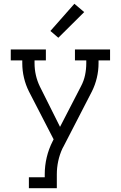

<svg xmlns="http://www.w3.org/2000/svg" viewBox="-20 -792 640 1017"><path d="M133 205V147H217V131Q217 86 227.5 41.5Q238 -3 259 -44L264 -54L133 -308Q116 -342 107 -380Q98 -418 98 -457V-472H37V-530H223V-472H163V-457Q163 -425 170 -394Q177 -363 191 -334L298 -120L409 -335Q424 -363 430.5 -394Q437 -425 437 -457V-472H377V-530H563V-472H502V-457Q502 -418 493 -380Q484 -342 467 -308L317 -17Q315 -14 314 -11.5Q313 -9 311 -6Q296 26 288.5 61Q281 96 281 131V205ZM289 -592 247 -628 374 -772 426 -728Z"/></svg>

Font: Iosevka Curly Slab LtEx
Style: Regular
Weight: 300
Width: 7
Monospace: yes
Designer: Belleve Invis
Foundry: Belleve Invis
Version: Version 11.1.0; ttfautohint (v1.8.3)